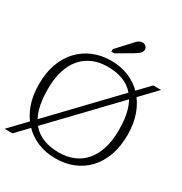

<svg xmlns="http://www.w3.org/2000/svg" viewBox="-213 -1094 1207 1270"><g transform="rotate(30 390.0 -459.5)"><path d="M390 -682Q328 -682 278 -661Q228 -640 192 -598.5Q156 -557 137.5 -496Q119 -435 119 -355Q119 -270 136.5 -208.5Q154 -147 188.5 -107Q223 -67 274 -47.5Q325 -28 390 -28Q452 -28 502.5 -49Q553 -70 588.5 -111.5Q624 -153 643 -214Q662 -275 662 -355Q662 -440 644.5 -501.5Q627 -563 592 -603Q557 -643 506.5 -662.5Q456 -682 390 -682ZM390 17Q317 17 255 -8.5Q193 -34 147.5 -82.5Q102 -131 77 -199.5Q52 -268 52 -355Q52 -443 77 -512Q102 -581 147.5 -629Q193 -677 255 -702.5Q317 -728 390 -728Q464 -728 526 -702Q588 -676 633 -627.5Q678 -579 703 -510.5Q728 -442 728 -355Q728 -267 703 -198Q678 -129 633 -81Q588 -33 526 -8Q464 17 390 17ZM3 15 711 -725H771L63 15ZM443 -890 359 -799V-780H382L493 -845Q509 -855 520.5 -863Q532 -871 538.5 -880.5Q545 -890 545 -901Q545 -915 535 -925.5Q525 -936 509 -936Q496 -936 485 -930Q474 -924 464.5 -913.5Q455 -903 443 -890Z"/></g></svg>

Font: Roboto Serif ExtraLight
Style: Regular
Weight: 250
Version: Version 1.007